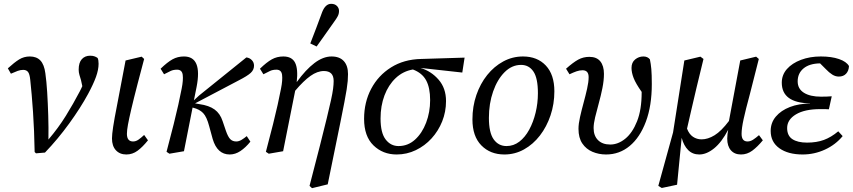

<svg xmlns="http://www.w3.org/2000/svg" viewBox="-20 -794 4455 1003"><path d="M161 0Q159 -114 152.5 -209Q146 -304 138 -377Q135 -407 126.5 -418Q118 -429 101 -429Q87 -429 72 -423.5Q57 -418 37 -409L21 -437Q55 -468 80 -483.5Q105 -499 136 -499Q171 -499 191 -478Q211 -457 217 -411Q223 -369 226.5 -312Q230 -255 232 -191.5Q234 -128 233 -65Q285 -126 324 -189Q363 -252 397 -317Q401 -325 404 -331Q407 -337 410 -344L403 -376Q399 -389 395 -402.5Q391 -416 391 -430Q391 -467 407.5 -485Q424 -503 451 -503Q466 -503 475.5 -499Q485 -495 490 -491Q495 -481 495 -461Q495 -430 481.5 -392.5Q468 -355 440 -303Q401 -231 342 -149.5Q283 -68 215 3L168 7Z M640 13Q606 13 585.5 -9Q565 -31 565 -71Q565 -91 571 -131Q577 -171 592 -247L636 -478L720 -498L733 -486L699 -357Q678 -276 666 -224.5Q654 -173 648.5 -143Q643 -113 643 -95Q643 -55 675 -55Q690 -55 703.5 -64.5Q717 -74 733 -89L753 -61Q725 -26 698.5 -6.5Q672 13 640 13Z M850 -1Q873 -88 887.5 -146Q902 -204 911.5 -247Q921 -290 929 -331Q938 -376 934.5 -403Q931 -430 905 -430Q886 -430 872 -423.5Q858 -417 837 -406L819 -435Q854 -469 881 -484Q908 -499 941 -499Q1038 -499 1007 -340L993 -270L1020 -295L1267 -494Q1284 -492 1295.5 -480Q1307 -468 1307 -451Q1307 -429 1289.5 -413Q1272 -397 1227 -374L999 -254L1022 -250Q1072 -243 1101 -222Q1130 -201 1143 -161L1160 -111Q1171 -79 1183 -67Q1195 -55 1214 -55Q1228 -55 1242 -63.5Q1256 -72 1269 -83L1288 -54Q1263 -23 1236 -5Q1209 13 1180 13Q1115 13 1091 -68L1073 -134Q1060 -184 1041 -203.5Q1022 -223 990 -231L986 -232L941 -4L865 9Z M1369 -1Q1392 -88 1406.5 -146Q1421 -204 1430.5 -247Q1440 -290 1448 -331Q1457 -376 1453.5 -403Q1450 -430 1424 -430Q1405 -430 1391 -423.5Q1377 -417 1356 -406L1338 -435Q1373 -469 1400 -484Q1427 -499 1460 -499Q1505 -499 1521.5 -466.5Q1538 -434 1530 -365Q1577 -430 1622.5 -464.5Q1668 -499 1712 -499Q1754 -499 1776 -475Q1798 -451 1798 -407Q1798 -389 1796.5 -371Q1795 -353 1791 -327Q1787 -301 1779 -260Q1771 -219 1758 -154L1692 169L1610 189L1597 177L1651 -32Q1673 -119 1687 -176.5Q1701 -234 1709 -270.5Q1717 -307 1720 -330Q1723 -353 1723 -371Q1723 -423 1672 -423Q1638 -423 1602 -397.5Q1566 -372 1522 -320L1459 -4L1384 9ZM1601 -567Q1617 -608 1632.5 -649Q1648 -690 1663 -731Q1680 -774 1710 -774Q1729 -774 1740 -763Q1751 -752 1751 -737Q1751 -722 1744.5 -709.5Q1738 -697 1724 -678Q1702 -647 1679.5 -615Q1657 -583 1634 -551Z M2052 13Q1980 13 1931 -34.5Q1882 -82 1882 -173Q1882 -260 1919 -330Q1956 -400 2023 -442Q2090 -484 2180 -486L2407 -493L2395 -415L2178 -439H2177Q2233 -422 2271.5 -377.5Q2310 -333 2310 -266Q2310 -210 2290 -160Q2270 -110 2234.5 -71Q2199 -32 2152 -9.5Q2105 13 2052 13ZM1968 -175Q1968 -100 1994.5 -65.5Q2021 -31 2062 -31Q2111 -31 2148 -64.5Q2185 -98 2206 -153Q2227 -208 2227 -271Q2227 -336 2206 -374.5Q2185 -413 2137 -431Q2085 -422 2047 -386Q2009 -350 1988.5 -295.5Q1968 -241 1968 -175Z M2615 13Q2541 13 2494.5 -34.5Q2448 -82 2448 -170Q2448 -238 2468.5 -297.5Q2489 -357 2525 -402Q2561 -447 2609 -473Q2657 -499 2712 -499Q2787 -499 2831.5 -451.5Q2876 -404 2876 -317Q2876 -251 2856 -191.5Q2836 -132 2800.5 -86Q2765 -40 2717.5 -13.5Q2670 13 2615 13ZM2626 -31Q2663 -31 2693 -54Q2723 -77 2744.5 -116.5Q2766 -156 2778 -205.5Q2790 -255 2790 -307Q2790 -386 2766.5 -420.5Q2743 -455 2702 -455Q2654 -455 2616 -417Q2578 -379 2556 -316Q2534 -253 2534 -178Q2534 -101 2559 -66Q2584 -31 2626 -31Z M3146 13Q3108 13 3075 -1Q3042 -15 3022 -44.5Q3002 -74 3002 -121Q3002 -147 3010 -182.5Q3018 -218 3028.5 -256.5Q3039 -295 3047 -330.5Q3055 -366 3055 -391Q3055 -427 3023 -427Q3008 -427 2992 -421.5Q2976 -416 2955 -406L2937 -435Q2974 -468 3000.5 -482.5Q3027 -497 3059 -497Q3097 -497 3116 -473.5Q3135 -450 3135 -408Q3135 -374 3127 -334Q3119 -294 3108 -254.5Q3097 -215 3089 -181.5Q3081 -148 3081 -125Q3081 -85 3104 -62Q3127 -39 3168 -39Q3209 -39 3246.5 -69.5Q3284 -100 3308 -160.5Q3332 -221 3332 -311V-314Q3301 -358 3290 -386.5Q3279 -415 3279 -439Q3279 -468 3298 -483.5Q3317 -499 3341 -499Q3363 -499 3375 -484Q3380 -461 3382.5 -433Q3385 -405 3385 -355Q3385 -241 3354 -158.5Q3323 -76 3269.5 -31.5Q3216 13 3146 13Z M3851 13Q3817 13 3798 -9Q3779 -31 3779 -70Q3779 -81 3780.5 -93Q3782 -105 3784 -116Q3750 -51 3710.5 -19Q3671 13 3633 13Q3598 13 3575 -10Q3552 -33 3541 -74L3517 171L3437 188L3419 177L3496 -102L3555 -478L3639 -498L3655 -486Q3634 -400 3618.5 -335.5Q3603 -271 3591.5 -220Q3580 -169 3569 -122Q3580 -93 3600 -79.5Q3620 -66 3645 -66Q3678 -66 3713 -87.5Q3748 -109 3788 -162L3847 -478L3930 -498L3944 -486L3897 -301Q3875 -220 3864.5 -171.5Q3854 -123 3854 -95Q3854 -55 3885 -55Q3900 -55 3914.5 -64.5Q3929 -74 3945 -88L3965 -61Q3937 -27 3910 -7Q3883 13 3851 13Z M4173 13Q4097 13 4051.5 -19.5Q4006 -52 4006 -110Q4006 -153 4033 -185Q4060 -217 4106.5 -235Q4153 -253 4212 -253L4211 -254Q4064 -257 4064 -362Q4064 -403 4091 -433.5Q4118 -464 4164.5 -481.5Q4211 -499 4268 -499Q4324 -499 4363 -485.5Q4402 -472 4415 -449Q4414 -424 4400 -409Q4386 -394 4362 -394Q4344 -394 4327.5 -404.5Q4311 -415 4294 -433L4264 -463Q4208 -462 4177.5 -436.5Q4147 -411 4147 -369Q4147 -330 4179.5 -309.5Q4212 -289 4269 -289Q4289 -289 4298.5 -289.5Q4308 -290 4325 -291L4310 -223Q4301 -224 4290 -224Q4279 -224 4265 -224Q4184 -224 4138 -196.5Q4092 -169 4092 -125Q4092 -85 4119.5 -67Q4147 -49 4196 -49Q4246 -49 4284 -63Q4322 -77 4359 -108L4382 -83Q4345 -38 4289.5 -12.5Q4234 13 4173 13Z"/></svg>

Font: Source Serif 4 SmText
Style: Italic
Weight: 400
Italic angle: -12°
Designer: Frank Grießhammer
Foundry: Adobe
Version: Version 4.005;hotconv 1.1.0;makeotfexe 2.6.0